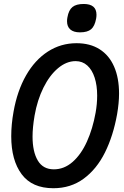

<svg xmlns="http://www.w3.org/2000/svg" viewBox="-20 -958 640 991"><path d="M38 -255Q38 -315.5 50 -382Q69 -489 114.5 -568.8Q160 -648.5 227 -691.8Q294 -735 375 -735Q445 -735 494.2 -703.8Q543.5 -672.5 569 -614Q594.5 -555.5 594.5 -475Q594.5 -427.5 584.5 -369Q564.5 -257 521.8 -171Q479 -85 412 -35.8Q345 13.5 255.5 13.5Q145.5 13.5 91.8 -58.8Q38 -131 38 -255ZM473.5 -376.5Q481.5 -421.5 481.5 -464.5Q481.5 -517 468.5 -557.2Q455.5 -597.5 430.5 -620Q405.5 -642.5 370.5 -642.5Q323 -642.5 279.5 -606Q236 -569.5 204.2 -505.5Q172.5 -441.5 158.5 -361.5Q148 -299.5 148 -253.5Q148 -175 175 -129.5Q202 -84 258 -84Q311 -84 354.8 -122.2Q398.5 -160.5 428.5 -226.8Q458.5 -293 473.5 -376.5ZM326 -848.5Q326 -859 328 -868.5Q334.5 -906 354 -921.8Q373.5 -937.5 412 -937.5Q478 -937.5 478 -882Q478 -871 476 -861Q469 -823 450.2 -807Q431.5 -791 392.5 -791Q360 -791 343 -805.8Q326 -820.5 326 -848.5Z"/></svg>

Font: JuliaMono Medium
Style: Italic
Weight: 500
Italic angle: -9°
Monospace: yes
Designer: cormullion
Foundry: corm
Version: Version 0.054; ttfautohint (v1.8.4)